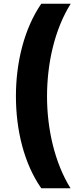

<svg xmlns="http://www.w3.org/2000/svg" viewBox="-20 -852 452 1037"><path d="M203 165H361C275 27 234 -157 234 -331C234 -507 274 -692 362 -832H203C109 -695 66 -511 66 -333C66 -149 110 32 203 165Z"/></svg>

Font: Noto Sans Gurmukhi Black
Style: Regular
Weight: 900
Designer: Jelle Bosma - Monotype Design Team
Foundry: Monotype Imaging Inc.
Version: Version 2.004